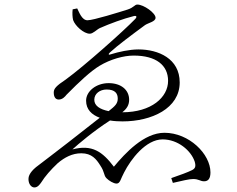

<svg xmlns="http://www.w3.org/2000/svg" viewBox="-20 -773 1040 843"><path d="M364 -684C339 -684 327 -721 319 -736L299 -732C297 -716 298 -697 301 -685C310 -659 348 -625 374 -625C389 -625 404 -643 419 -650C462 -669 522 -691 566 -702C580 -706 583 -699 573 -689C524 -638 350 -483 269 -424C227 -396 216 -384 216 -367C216 -343 227 -336 238 -336C254 -336 265 -348 272 -357C330 -416 379 -461 417 -484C465 -513 523 -529 567 -529C665 -529 718 -487 718 -418C718 -346 645 -280 517 -280C536 -295 547 -311 547 -335C547 -378 512 -408 457 -408C402 -408 358 -372 358 -331C358 -292 383 -269 418 -256L280 -148C232 -110 162 -58 138 -39C108 -14 105 4 105 13C105 36 118 50 131 50C145 50 154 38 161 28C177 2 203 -28 234 -57C264 -82 297 -100 337 -100C383 -100 403 -74 420 -47C441 -16 434 -4 448 10C458 20 478 33 492 33C508 33 510 11 525 -16C554 -73 620 -161 694 -161C761 -161 819 -112 835 -63C841 -42 837 -33 823 -26C805 -17 773 -5 732 9L739 30C779 21 810 13 828 13C853 13 859 23 876 23C895 23 904 10 904 -16C904 -97 810 -190 702 -190C612 -190 530 -101 480 -41C430 -107 384 -140 298 -117C323 -140 390 -197 463 -244C481 -241 500 -240 518 -240C646 -240 769 -297 769 -411C769 -516 675 -556 588 -556C548 -556 500 -545 468 -535C456 -530 454 -535 463 -543C498 -575 556 -618 617 -663C632 -673 663 -678 663 -695C663 -716 611 -753 583 -753C571 -753 568 -740 540 -731C505 -720 390 -684 364 -684ZM457 -285C418 -293 394 -309 394 -335C394 -362 419 -380 448 -380C486 -380 497 -362 497 -340C497 -318 485 -307 457 -285Z"/></svg>

Font: Noto Serif CJK KR Light
Style: Regular
Weight: 300
Designer: Ryoko NISHIZUKA 西塚涼子 (kana & ideographs); Frank Grießhammer (Latin, Greek & Cyrillic); Wenlong ZHANG 张文龙 (bopomofo); San
Foundry: Adobe
Version: Version 2.001;hotconv 1.1.0;makeotfexe 2.6.0